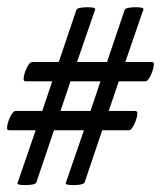

<svg xmlns="http://www.w3.org/2000/svg" viewBox="-22 -540 456 544"><path d="M383.8 -511.7 333 -364.3H407.2Q414.1 -364.3 414.1 -359.4Q414.1 -346.7 405.8 -328.1Q397.5 -309.6 389.6 -309.6H314.5L286.1 -225.6H360.4Q367.2 -225.6 367.2 -219.7Q367.2 -207 358.9 -189Q350.6 -170.9 342.8 -170.9H267.6L217.8 -23.4Q214.8 -15.6 185.5 -15.6Q164.1 -15.6 164.1 -20.5Q165 -23.4 165 -23.4L215.8 -170.9H130.9L81.1 -23.4Q78.1 -15.6 48.8 -15.6Q27.3 -15.6 27.3 -20.5Q28.3 -23.4 28.3 -23.4L79.1 -170.9H4.9Q-2 -170.9 -2 -176.8Q-2 -189.5 6.3 -207.5Q14.6 -225.6 22.5 -225.6H97.7L126 -309.6H51.8Q44.9 -309.6 44.9 -315.4Q44.9 -328.1 53.2 -346.2Q61.5 -364.3 69.3 -364.3H144.5L194.3 -511.7Q197.3 -519.5 226.6 -519.5Q248 -519.5 248 -513.7Q247.1 -512.7 247.1 -511.7L196.3 -364.3H281.2L331.1 -511.7Q334 -519.5 363.3 -519.5Q384.8 -519.5 384.8 -513.7Q383.8 -512.7 383.8 -511.7ZM149.4 -225.6H234.4L262.7 -309.6H177.7Z"/></svg>

Font: Metal
Style: Regular
Weight: 400
Designer: Danh Hong
Version: Version 8.002; ttfautohint (v1.8.3)